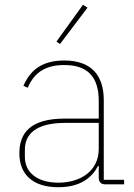

<svg xmlns="http://www.w3.org/2000/svg" viewBox="-20 -771 559 803"><path d="M346 -739 327 -751 216 -597 231 -587ZM499 0V-19H414V-352C414 -459 359 -518 249 -518C155 -518 106 -477 78 -412L96 -404C124 -470 173 -499 249 -499C343 -499 393 -453 393 -349V-275H251C106 -275 61 -214 61 -130C61 -39 120 12 224 12C317 12 365 -29 390 -77H393V-29C393 -9 402 0 422 0ZM224 -7C142 -7 84 -45 84 -115V-145C84 -212 133 -257 252 -257H393V-148C393 -54 314 -7 224 -7Z"/></svg>

Font: IBM Plex Thai Looped Thin
Style: Regular
Weight: 100
Designer: Mike Abbink, Paul van der Laan, Pieter van Rosmalen, Ben Mitchell, Mark Frömberg
Foundry: Bold Monday
Version: Version 1.0